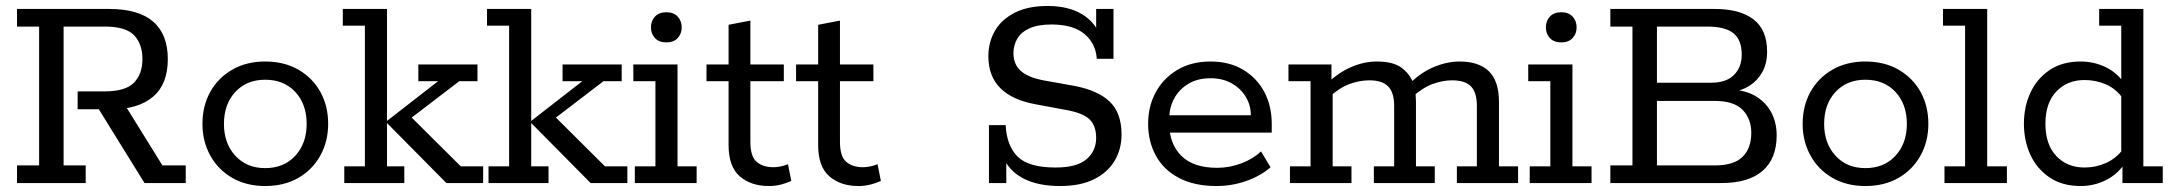

<svg xmlns="http://www.w3.org/2000/svg" viewBox="-20 -613 7282 643"><path d="M37 0V-59H111V-524H37V-583H346Q444 -583 493 -540.5Q542 -498 542 -415Q542 -331 492.5 -289Q443 -247 352 -247H335L390 -275L524 -59H602V0H464L311 -247H240V-307H331Q400 -307 428.5 -336Q457 -365 457 -415Q457 -465 429.5 -494.5Q402 -524 331 -524H193V-59H267V0Z M868 10Q805 10 757.5 -17.5Q710 -45 684 -92.5Q658 -140 658 -198Q658 -258 684 -305Q710 -352 757.5 -379.5Q805 -407 868 -407Q932 -407 979.5 -379.5Q1027 -352 1053 -305Q1079 -258 1079 -198Q1079 -140 1053 -92.5Q1027 -45 979.5 -17.5Q932 10 868 10ZM868 -50Q931 -50 969 -91.5Q1007 -133 1007 -198Q1007 -264 969 -305Q931 -346 868 -346Q806 -346 768 -305Q730 -264 730 -198Q730 -133 768 -91.5Q806 -50 868 -50Z M1276 -56H1334V0H1133V-56H1202V-527H1128V-583H1276V-208L1447 -341H1381V-397H1579V-341H1518L1327 -195L1348 -230L1523 -56H1598V0H1475L1276 -201Z M1759 -56H1817V0H1616V-56H1685V-527H1611V-583H1759V-208L1930 -341H1864V-397H2062V-341H2001L1810 -195L1831 -230L2006 -56H2081V0H1958L1759 -201Z M2106 0V-56H2175V-341H2101V-397H2249V-56H2313V0ZM2212 -471Q2187 -471 2173.5 -485.5Q2160 -500 2160 -521Q2160 -543 2173.5 -557.5Q2187 -572 2212 -572Q2236 -572 2249.5 -557.5Q2263 -543 2263 -521Q2263 -500 2249.5 -485.5Q2236 -471 2212 -471Z M2555 10Q2495 10 2457.5 -22.5Q2420 -55 2420 -127V-341H2346V-397H2420V-530L2493 -544V-397H2605V-341H2493V-138Q2493 -89 2514 -71Q2535 -53 2570 -53Q2583 -53 2596 -56Q2609 -59 2619 -63L2630 -7Q2615 0 2595.5 5Q2576 10 2555 10Z M2855 10Q2795 10 2757.5 -22.5Q2720 -55 2720 -127V-341H2646V-397H2720V-530L2793 -544V-397H2905V-341H2793V-138Q2793 -89 2814 -71Q2835 -53 2870 -53Q2883 -53 2896 -56Q2909 -59 2919 -63L2930 -7Q2915 0 2895.5 5Q2876 10 2855 10Z M3530 10Q3455 10 3406 -16Q3357 -42 3337 -92L3350 -86V0H3292V-194H3348Q3351 -126 3387.5 -89Q3424 -52 3515 -52Q3587 -52 3619 -80Q3651 -108 3651 -151Q3651 -192 3628.5 -213.5Q3606 -235 3549 -245L3447 -264Q3370 -278 3330 -318Q3290 -358 3290 -425Q3290 -471 3311.5 -509Q3333 -547 3377.5 -570Q3422 -593 3488 -593Q3556 -593 3601 -567Q3646 -541 3665 -493H3651V-583H3709V-416H3653Q3650 -467 3612 -499Q3574 -531 3501 -531Q3456 -531 3427.5 -518Q3399 -505 3386.5 -483Q3374 -461 3374 -435Q3374 -398 3398 -376Q3422 -354 3474 -344L3575 -326Q3656 -311 3696 -273Q3736 -235 3736 -163Q3736 -113 3712.5 -74Q3689 -35 3643.5 -12.5Q3598 10 3530 10Z M4054 10Q3979 10 3927.5 -17.5Q3876 -45 3850.5 -92.5Q3825 -140 3825 -198Q3825 -257 3850.5 -304Q3876 -351 3923 -379Q3970 -407 4034 -407Q4098 -407 4144 -379Q4190 -351 4214.5 -304.5Q4239 -258 4239 -198V-169H3869V-227H4169Q4169 -260 4152.5 -288Q4136 -316 4105.5 -333.5Q4075 -351 4034 -351Q3991 -351 3960 -332.5Q3929 -314 3912.5 -283.5Q3896 -253 3896 -218V-198Q3896 -131 3936.5 -91Q3977 -51 4056 -51Q4098 -51 4137.5 -66Q4177 -81 4203 -106L4235 -53Q4202 -24 4154 -7Q4106 10 4054 10Z M4300 0V-56H4369V-341H4295V-397H4439V-339L4426 -335Q4464 -371 4506.5 -389Q4549 -407 4591 -407Q4646 -407 4674 -386Q4702 -365 4714 -332L4704 -336Q4741 -372 4784 -389.5Q4827 -407 4868 -407Q4933 -407 4966.5 -374Q5000 -341 5000 -272V-56H5064V0H4859V-56H4926V-258Q4926 -303 4906.5 -323.5Q4887 -344 4843 -344Q4812 -344 4778.5 -332Q4745 -320 4708 -287L4716 -322Q4720 -309 4721 -294Q4722 -279 4722 -272V-56H4785V0H4581V-56H4649V-258Q4649 -303 4629 -323.5Q4609 -344 4566 -344Q4534 -344 4500.5 -332Q4467 -320 4430 -287L4443 -311V-56H4506V0Z M5103 0V-56H5172V-341H5098V-397H5246V-56H5310V0ZM5209 -471Q5184 -471 5170.5 -485.5Q5157 -500 5157 -521Q5157 -543 5170.5 -557.5Q5184 -572 5209 -572Q5233 -572 5246.5 -557.5Q5260 -543 5260 -521Q5260 -500 5246.5 -485.5Q5233 -471 5209 -471Z M5373 0V-59H5447V-524H5373V-583H5723Q5807 -583 5852.5 -548Q5898 -513 5898 -440Q5898 -400 5881.5 -371Q5865 -342 5838.5 -325.5Q5812 -309 5781 -305L5776 -313Q5828 -311 5862 -289.5Q5896 -268 5913 -234.5Q5930 -201 5930 -160Q5930 -82 5883 -41Q5836 0 5745 0ZM5529 -59H5722Q5787 -59 5816 -88Q5845 -117 5845 -168Q5845 -215 5816 -245Q5787 -275 5722 -275H5529ZM5529 -336H5711Q5761 -336 5787 -362Q5813 -388 5813 -430Q5813 -479 5785.5 -501.5Q5758 -524 5697 -524H5529Z M6227 10Q6164 10 6116.5 -17.5Q6069 -45 6043 -92.5Q6017 -140 6017 -198Q6017 -258 6043 -305Q6069 -352 6116.5 -379.5Q6164 -407 6227 -407Q6291 -407 6338.5 -379.5Q6386 -352 6412 -305Q6438 -258 6438 -198Q6438 -140 6412 -92.5Q6386 -45 6338.5 -17.5Q6291 10 6227 10ZM6227 -50Q6290 -50 6328 -91.5Q6366 -133 6366 -198Q6366 -264 6328 -305Q6290 -346 6227 -346Q6165 -346 6127 -305Q6089 -264 6089 -198Q6089 -133 6127 -91.5Q6165 -50 6227 -50Z M6492 0V-56H6561V-527H6487V-583H6635V-56H6701V0Z M6948 10Q6886 10 6843.5 -19Q6801 -48 6779.5 -95Q6758 -142 6758 -199Q6758 -255 6779.5 -302Q6801 -349 6843.5 -378Q6886 -407 6948 -407Q6994 -407 7034 -387Q7074 -367 7097 -329L7084 -332V-527H7010V-583H7158V-56H7223V0H7088V-68H7097Q7074 -31 7034 -10.5Q6994 10 6948 10ZM6961 -52Q6999 -52 7032.5 -67Q7066 -82 7089 -112L7084 -80V-315L7089 -284Q7066 -316 7032.5 -330.5Q6999 -345 6961 -345Q6903 -345 6866.5 -306.5Q6830 -268 6830 -199Q6830 -129 6866.5 -90.5Q6903 -52 6961 -52Z"/></svg>

Font: Rokkitt SemiBold
Style: Regular
Weight: 400
Version: Version 3.103